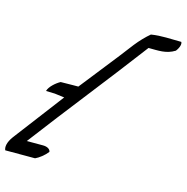

<svg xmlns="http://www.w3.org/2000/svg" viewBox="-135 -766 963 990"><g transform="rotate(15 346.0 -271.0)"><path d="M104 -233C170 -231 131 -234 203 -225C137 -137 68 -48 1 41C-25 76 -27 102 -20 117H139C159 108 185 88 202 66C201 53 186 42 162 42H75C228 -161 406 -383 557 -584C609 -584 652 -579 697 -607C714 -629 718 -649 712 -658C655 -658 607 -663 551 -654C527 -634 502 -608 479 -579C409 -486 328 -387 259 -298C212 -298 263 -298 165 -297C142 -285 109 -256 104 -233Z"/></g></svg>

Font: Snowfall
Style: SuperObl
Weight: 400
Designer: Jasper
Foundry: Cannot Into Space Fonts
Version: Version 0.9